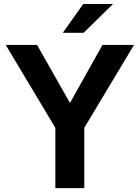

<svg xmlns="http://www.w3.org/2000/svg" viewBox="-20 -972 722 992"><path d="M415.5 -311.5V0H266V-311.5L9.5 -740H171.5L341.5 -440L509.5 -740H672.5ZM564 -951.5 412 -802.5H304.5L410 -951.5Z"/></svg>

Font: 1883 Sans
Style: Bold
Weight: 700
Designer: 1883 Sans project is a fork of Public Sans.
Version: Version 1.009